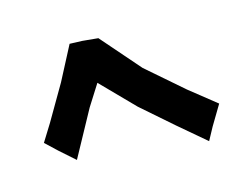

<svg xmlns="http://www.w3.org/2000/svg" viewBox="-82 -775 1097 840"><g transform="rotate(-15 466.5 -354.5)"><path d="M69.3 -249 121.1 -200.2 189.5 -139.6 302.7 -346.7 363.3 -442.4 506.8 -295.9 647.5 -172.9 769.5 -69.3 800.8 -127 854.5 -216.8 734.4 -312.5 571.3 -454.1 418 -629.9 346.7 -636.7 290 -638.7 210 -485.4 117.2 -326.2Z"/></g></svg>

Font: MaokenAssortedSans-Lite
Style: Lite
Weight: 400
Version: Version 1.400